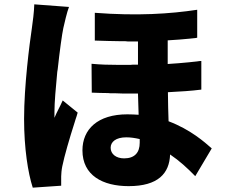

<svg xmlns="http://www.w3.org/2000/svg" viewBox="-20 -811 1040 885"><path d="M262 45C262 29 262 13 262 2C262 -8 264 -30 267 -44C277 -93 300 -172 325 -250L328 -260C332 -271 335 -281 338 -292L269 -348C256 -318 243 -297 231 -268C231 -272 231 -293 231 -296C231 -337 237 -409 244 -480L246 -492C255 -575 266 -655 272 -682C276 -700 289 -757 298 -779L138 -791C137 -754 131 -711 127 -682C116 -608 91 -416 91 -263C91 -127 109 -14 131 54L262 45ZM764 -99C807 -70 844 -36 880 1L956 -127C923 -156 858 -214 757 -252C755 -291 755 -338 754 -386C813 -389 861 -392 908 -398V-530C902 -530 895 -529 889 -528L880 -527L870 -526C867 -526 864 -525 861 -525L852 -524C820 -521 788 -518 753 -516V-625C791 -627 824 -630 856 -633L865 -634L875 -635L884 -636C885 -637 887 -637 889 -637V-766C764 -747 612 -737 417 -752V-624C460 -623 500 -621 539 -621H549H558C561 -621 565 -620 568 -620H577H587C590 -620 593 -620 597 -620H611C612 -620 614 -620 616 -620V-513H601C598 -513 595 -513 592 -513L582 -512C580 -512 579 -512 577 -512H568H558C550 -512 542 -512 534 -512H524C484 -512 444 -513 402 -517L403 -384C429 -383 454 -382 479 -382L489 -381C494 -381 499 -381 504 -381H514C523 -381 533 -380 543 -380H553H562C567 -380 572 -380 577 -380H586H596C603 -380 609 -380 616 -380C617 -349 618 -311 619 -282C602 -283 585 -284 567 -284C430 -284 360 -215 360 -118C360 -2 454 47 573 47C709 47 761 -12 764 -99ZM490 -130C490 -157 514 -178 562 -178C582 -178 602 -175 624 -170V-153C624 -108 601 -81 552 -81C515 -81 490 -101 490 -130Z"/></svg>

Font: Glow Sans SC Normal ExtraBold
Style: Regular
Weight: 800
Designer: Ryoko NISHIZUKA (kana, bopomofo & ideographs); Paul D. Hunt (Latin, Greek & Cyrillic); Sandoll Communications, Soo-young
Version: Version 0.93